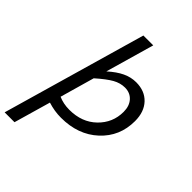

<svg xmlns="http://www.w3.org/2000/svg" viewBox="-306 -832 1184 1184"><g transform="rotate(45 286.5 -240.0)"><path d="M45 230H-41L229 -710H315L224 -392Q272 -435 314.5 -455Q357 -475 402 -475Q477 -475 521.5 -428Q566 -381 566 -300Q566 -167 471.5 -79.5Q377 8 228 8Q199 8 171 3.5Q143 -1 114 -10ZM476 -291Q476 -342 448.5 -372.5Q421 -403 376 -403Q336 -403 297.5 -381.5Q259 -360 199 -307L135 -82Q155 -73 179 -68Q203 -63 230 -63Q339 -63 407.5 -129.5Q476 -196 476 -291Z"/></g></svg>

Font: Intel One Mono
Style: Italic
Weight: 400
Italic angle: -16°
Monospace: yes
Designer: Fred Shallcrass
Foundry: Frere-Jones Type LLC
Version: Version 1.400;hotconv 1.1.0;makeotfexe 2.6.0;FJTRelease1.4